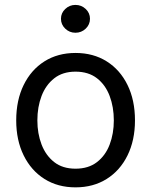

<svg xmlns="http://www.w3.org/2000/svg" viewBox="-20 -767 628 798"><path d="M293.9 11.7Q220.2 11.7 164.8 -23.2Q109.4 -58.1 78.4 -121.1Q47.4 -184.1 47.4 -266.6Q47.4 -350.6 78.4 -413.8Q109.4 -477.1 164.8 -512Q220.2 -546.9 293.9 -546.9Q367.7 -546.9 423.3 -512Q479 -477.1 510 -413.8Q541 -350.6 541 -266.6Q541 -184.1 510 -121.1Q479 -58.1 423.3 -23.2Q367.7 11.7 293.9 11.7ZM293.9 -65.9Q347.7 -65.9 383.1 -93.3Q418.5 -120.6 435.8 -166.3Q453.1 -211.9 453.1 -266.6Q453.1 -321.8 435.8 -367.9Q418.5 -414.1 383.1 -441.7Q347.7 -469.2 293.9 -469.2Q240.7 -469.2 205.6 -441.7Q170.4 -414.1 152.8 -368.2Q135.3 -322.3 135.3 -266.6Q135.3 -211.9 152.8 -166.3Q170.4 -120.6 205.3 -93.3Q240.2 -65.9 293.9 -65.9ZM293.5 -630.9Q269 -630.9 251.2 -647.9Q233.4 -665 233.4 -689Q233.4 -712.9 251.2 -729.7Q269 -746.6 293.5 -746.6Q318.4 -746.6 336.2 -729.7Q354 -712.9 354 -689Q354 -665 336.2 -647.9Q318.4 -630.9 293.5 -630.9Z"/></svg>

Font: Inter 18pt
Style: Regular
Weight: 400
Designer: Rasmus Andersson
Foundry: rsms
Version: Version 4.001;git-66647c0bb